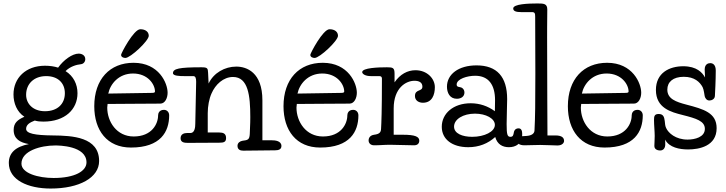

<svg xmlns="http://www.w3.org/2000/svg" viewBox="-20 -840 4199 1110"><path d="M240 -460C129 -460 58 -389 58 -294C58 -243 78 -193 121 -165C80 -147 59 -128 59 -89C59 -37 95 -16 147 -7C70 8 31 44 31 102C31 201 142 250 273 250C439 250 553 187 553 91C553 -48 399 -56 285 -57C182 -58 131 -68 131 -95C131 -119 152 -132 181 -143C198 -138 213 -137 231 -137C356 -137 428 -208 428 -301C428 -353 405 -400 359 -429C385 -455 420 -466 449 -469C463 -471 473 -483 473 -498C473 -521 452 -530 435 -530C398 -530 347 -493 316 -449C294 -456 269 -460 240 -460ZM299 1C320 1 480 2 480 99C480 149 413 189 290 189C202 189 104 162 104 106C104 32 215 1 299 1ZM247 -400C315 -400 355 -360 355 -301C355 -239 312 -197 240 -197C171 -197 131 -240 131 -292C131 -355 176 -400 247 -400Z M840 -633C840 -656 821 -671 791 -671C753 -671 680 -532 680 -523C680 -510 694 -505 705 -505C734 -505 840 -604 840 -633ZM606 -299C617 -354 666 -415 749 -415C835 -415 876 -352 876 -311C876 -306 872 -303 859 -303ZM602 -239C633 -239 717 -240 743 -240C807 -240 866 -241 907 -241C934 -241 949 -273 949 -304C949 -358 900 -477 752 -477C615 -477 525 -382 525 -226C525 -86 599 13 737 13C909 13 958 -79 958 -173C958 -193 944 -205 928 -205C900 -205 894 -184 894 -173C894 -124 858 -51 753 -51C654 -51 600 -137 600 -218C600 -224 601 -232 602 -239Z M1497 -260C1497 -422 1406 -455 1346 -455C1280 -455 1215 -419 1186 -357L1183 -419C1182 -446 1179 -451 1144 -451C1016 -451 980 -443 980 -417C980 -401 1019 -400 1045 -400H1097C1110 -400 1114 -389 1114 -367C1114 -351 1110 -170 1109 -125C1109 -105 1106 -71 1081 -71H1061C1045 -71 1024 -65 1024 -41C1024 -16 1046 -14 1067 -14C1081 -14 1238 -15 1248 -15C1274 -15 1287 -19 1287 -42C1287 -68 1270 -74 1248 -74H1181V-186C1181 -226 1189 -269 1203 -300C1225 -351 1271 -395 1327 -395C1415 -395 1427 -287 1427 -163C1427 -161 1427 -118 1424 -65C1422 -33 1414 -30 1381 -26C1369 -24 1353 -15 1353 3C1353 25 1369 31 1386 31C1397 31 1558 29 1570 29C1590 29 1607 24 1607 4C1607 -26 1570 -29 1551 -29H1497Z M1934 -633C1934 -656 1915 -671 1885 -671C1847 -671 1774 -532 1774 -523C1774 -510 1788 -505 1799 -505C1828 -505 1934 -604 1934 -633ZM1700 -299C1711 -354 1760 -415 1843 -415C1929 -415 1970 -352 1970 -311C1970 -306 1966 -303 1953 -303ZM1696 -239C1727 -239 1811 -240 1837 -240C1901 -240 1960 -241 2001 -241C2028 -241 2043 -273 2043 -304C2043 -358 1994 -477 1846 -477C1709 -477 1619 -382 1619 -226C1619 -86 1693 13 1831 13C2003 13 2052 -79 2052 -173C2052 -193 2038 -205 2022 -205C1994 -205 1988 -184 1988 -173C1988 -124 1952 -51 1847 -51C1748 -51 1694 -137 1694 -218C1694 -224 1695 -232 1696 -239Z M2494 -336C2494 -386 2449 -434 2382 -434C2336 -434 2293 -411 2261 -364V-413C2261 -448 2252 -451 2217 -451C2168 -451 2074 -448 2074 -423C2074 -413 2091 -400 2124 -400H2173C2183 -400 2188 -395 2188 -386C2188 -195 2185 -131 2183 -95C2182 -76 2175 -65 2143 -61C2120 -58 2111 -43 2111 -28C2111 -13 2122 0 2143 0C2180 0 2197 -3 2236 -3C2274 -3 2334 0 2374 0C2393 0 2404 -10 2404 -27C2404 -50 2379 -61 2310 -61H2256V-213C2256 -333 2328 -373 2376 -373C2402 -373 2422 -364 2422 -339C2422 -309 2379 -326 2379 -285C2379 -258 2402 -246 2425 -246C2478 -246 2494 -292 2494 -336Z M2841 -197C2800 -227 2753 -243 2701 -243C2601 -243 2534 -184 2534 -107C2534 -35 2594 11 2687 11C2749 11 2801 -10 2843 -48C2855 -5 2886 11 2922 11C2961 11 2999 -8 2999 -65C2999 -82 2995 -98 2978 -98C2959 -98 2952 -84 2951 -76C2948 -59 2946 -49 2931 -49C2913 -49 2909 -62 2909 -123C2909 -163 2912 -238 2912 -267C2912 -396 2853 -462 2735 -462C2630 -462 2564 -410 2564 -339C2564 -304 2580 -269 2621 -269C2647 -269 2665 -283 2665 -305C2665 -326 2649 -335 2640 -336C2627 -338 2620 -340 2620 -351C2620 -384 2682 -402 2727 -402C2806 -402 2842 -348 2842 -261C2842 -247 2841 -197 2841 -197ZM2605 -108C2605 -151 2658 -183 2726 -183C2789 -183 2841 -155 2841 -118C2841 -79 2781 -49 2710 -49C2653 -49 2605 -68 2605 -108Z M3144 -785C3144 -819 3124 -820 3087 -820C3035 -820 2947 -817 2947 -791C2947 -775 2965 -770 2993 -770H3055C3072 -770 3074 -763 3074 -742C3074 -665 3075 -583 3075 -413C3075 -247 3074 -159 3070 -85C3069 -68 3054 -56 3023 -54L2990 -52C2984 -52 2969 -46 2969 -26C2969 -14 2980 0 3012 0C3033 0 3076 -2 3103 -2C3137 -2 3184 1 3203 1C3231 1 3241 -15 3241 -25C3241 -41 3232 -57 3191 -57H3145C3145 -146 3143 -325 3143 -626C3143 -628 3143 -719 3144 -785Z M3344 -299C3355 -354 3404 -415 3487 -415C3573 -415 3614 -352 3614 -311C3614 -306 3610 -303 3597 -303ZM3340 -239C3371 -239 3455 -240 3481 -240C3545 -240 3604 -241 3645 -241C3672 -241 3687 -273 3687 -304C3687 -358 3638 -477 3490 -477C3353 -477 3263 -382 3263 -226C3263 -86 3337 13 3475 13C3647 13 3696 -79 3696 -173C3696 -193 3682 -205 3666 -205C3638 -205 3632 -184 3632 -173C3632 -124 3596 -51 3491 -51C3392 -51 3338 -137 3338 -218C3338 -224 3339 -232 3340 -239Z M3825 -33C3849 13 3909 24 3958 24C4022 24 4123 5 4123 -99C4123 -188 4048 -209 3949 -235C3888 -251 3838 -268 3838 -322C3838 -366 3871 -396 3933 -396C3995 -396 4026 -366 4042 -336C4049 -323 4053 -288 4054 -284C4056 -275 4064 -259 4081 -259C4093 -259 4112 -266 4113 -285C4114 -302 4118 -375 4118 -432C4118 -467 4100 -475 4086 -475C4074 -475 4054 -469 4054 -438C4054 -431 4055 -409 4056 -392C4041 -420 4008 -457 3930 -457C3850 -457 3772 -419 3772 -320C3772 -215 3859 -192 3927 -175C4006 -155 4055 -140 4055 -95C4055 -47 3997 -33 3955 -33C3886 -33 3844 -71 3831 -100C3825 -113 3825 -123 3823 -141C3820 -165 3814 -181 3788 -181C3763 -181 3761 -167 3761 -146C3761 -117 3765 -80 3765 -54C3765 -36 3763 -2 3763 4C3763 26 3786 30 3796 30C3816 30 3826 15 3826 -5C3826 -13 3826 -23 3825 -33Z"/></svg>

Font: Life Savers
Style: Bold
Weight: 700
Designer: Pablo Impallari, Rodrigo Fuenzalida, Brenda Gallo
Foundry: Pablo Impallari, Rodrigo Fuenzalida, Brenda Gallo
Version: Version 3.000